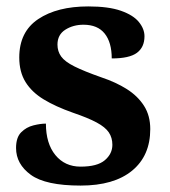

<svg xmlns="http://www.w3.org/2000/svg" viewBox="-20 -568 528 598"><path d="M231 10Q122 10 76 -23.5Q30 -57 30 -107Q30 -140 46 -156Q62 -172 84 -177.5Q106 -183 123 -183Q123 -121 152.5 -85Q182 -49 231 -49Q283 -49 306.5 -69Q330 -89 330 -117Q330 -139 319 -155.5Q308 -172 281 -186.5Q254 -201 207 -217Q153 -236 116 -258.5Q79 -281 59.5 -312.5Q40 -344 40 -389Q40 -469 99 -508.5Q158 -548 255 -548Q318 -548 356.5 -534.5Q395 -521 412.5 -499.5Q430 -478 430 -455Q430 -421 406.5 -403.5Q383 -386 328 -386Q328 -436 306 -463.5Q284 -491 240 -491Q208 -491 183.5 -475.5Q159 -460 159 -429Q159 -408 170.5 -392Q182 -376 212 -361Q242 -346 296 -327Q341 -312 375 -290.5Q409 -269 428.5 -238.5Q448 -208 448 -166Q448 -83 391.5 -36.5Q335 10 231 10Z"/></svg>

Font: Noto Serif Test
Style: Regular
Weight: 400
Version: Version 1.000